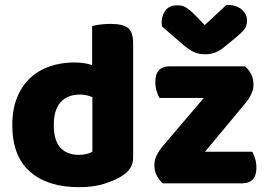

<svg xmlns="http://www.w3.org/2000/svg" viewBox="-20 -760 1107 796"><path d="M288 -501Q331 -501 362 -490V-652Q373 -655 393.5 -658Q414 -661 438 -661Q488 -661 510 -644.5Q532 -628 532 -581V-107Q532 -60 488 -32Q459 -13 413.5 1.5Q368 16 308 16Q177 16 104 -48.5Q31 -113 31 -241Q31 -307 51 -356Q71 -405 105.5 -437Q140 -469 187 -485Q234 -501 288 -501ZM363 -357Q352 -362 339 -365Q326 -368 312 -368Q260 -368 231.5 -336.5Q203 -305 203 -241Q203 -178 230 -148Q257 -118 307 -118Q325 -118 340 -122Q355 -126 363 -131ZM996 -485Q1012 -471 1021.5 -452Q1031 -433 1031 -409Q1031 -389 1021.5 -369.5Q1012 -350 998 -333L830 -131H1026Q1032 -120 1037.5 -103Q1043 -86 1043 -66Q1043 -31 1027.5 -15.5Q1012 0 986 0H655Q639 -14 629.5 -33Q620 -52 620 -76Q620 -96 629.5 -115.5Q639 -135 653 -152L825 -354H641Q635 -365 629.5 -382Q624 -399 624 -419Q624 -454 639.5 -469.5Q655 -485 681 -485ZM829 -656 919 -740Q958 -740 981 -721.5Q1004 -703 1004 -674Q1004 -652 992.5 -637.5Q981 -623 956 -603L911 -566Q891 -549 871.5 -542Q852 -535 832 -535Q818 -535 807 -537Q796 -539 784.5 -544Q773 -549 759 -559Q745 -569 726 -586L652 -650Q651 -655 650.5 -659Q650 -663 650 -668Q650 -694 665.5 -716Q681 -738 714 -738Q724 -738 732.5 -736.5Q741 -735 750 -729.5Q759 -724 770 -715Q781 -706 795 -691Z"/></svg>

Font: Baloo Chettan 2 ExtraBold
Style: Regular
Weight: 800
Designer: Maithili Shingre, Unnati Kotecha and Ek Type
Foundry: Ek Type
Version: Version 1.640;hotconv 1.0.111;makeotfexe 2.5.65597; ttfautoh